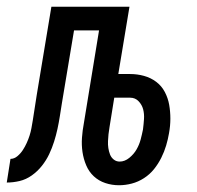

<svg xmlns="http://www.w3.org/2000/svg" viewBox="-64 -540 584 568"><path d="M288 8Q267 8 247.5 1.5Q228 -5 213.5 -18.5Q199 -32 191 -51Q183 -70 180 -90.5Q177 -111 178.5 -132.5Q180 -154 184 -175L229 -450H155L119 -234Q116 -215 113 -196Q110 -177 106 -158.5Q102 -140 96 -121Q90 -102 81.5 -84Q73 -66 60 -49.5Q47 -33 30 -21Q13 -9 -6 -4.5Q-25 0 -44 0L-33 -70Q-22 -70 -12.5 -78Q-3 -86 3.5 -96Q10 -106 15 -117Q20 -128 23.5 -139Q27 -150 29 -161Q31 -172 33 -184Q36 -203 39 -222.5Q42 -242 45 -261L88 -520H319L286 -321H321Q342 -321 362 -315.5Q382 -310 398 -298Q414 -286 423.5 -268Q433 -250 436.5 -230Q440 -210 440 -189Q440 -168 436 -146Q433 -128 427.5 -109.5Q422 -91 413 -73Q404 -55 391.5 -39.5Q379 -24 362 -13Q345 -2 326 3Q307 8 288 8ZM290 -62Q305 -62 318.5 -73Q332 -84 340 -98Q348 -112 352 -127Q356 -142 359 -157Q361 -173 362 -188Q363 -203 359.5 -216.5Q356 -230 346 -240.5Q336 -251 321 -251H274L260 -164Q258 -153 257 -143Q256 -133 255.5 -122.5Q255 -112 256.5 -102Q258 -92 261.5 -83Q265 -74 272.5 -68Q280 -62 290 -62Z"/></svg>

Font: Iosevka Curly
Style: Italic
Weight: 400
Italic angle: -9°
Monospace: yes
Designer: Belleve Invis
Foundry: Belleve Invis
Version: Version 22.1.2; ttfautohint (v1.8.4)